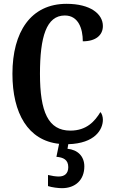

<svg xmlns="http://www.w3.org/2000/svg" viewBox="-20 -744 592 1004"><path d="M304 240C374 240 421 197 421 126C421 73 386 39 333 34L337 10C477 6 518 -67 518 -118C518 -133 513 -150 505 -158C476 -110 433 -61 348 -61C232 -61 189 -159 189 -358C189 -550 222 -663 319 -663C390 -663 413 -594 413 -528C482 -528 518 -561 518 -608C518 -671 453 -724 328 -724C141 -724 45 -577 45 -358C45 -151 127 -9 289 8L275 76C311 79 337 91 337 130C337 164 317 179 287 179C272 179 251 176 231 171V229C251 236 286 240 304 240Z"/></svg>

Font: Noto Serif Devanagari ExtraCondensed
Style: Bold
Weight: 700
Width: 2
Designer: Universal Thirst, Indian Type Foundry and the Monotype Design Team
Foundry: Monotype Imaging Inc.
Version: Version 2.004